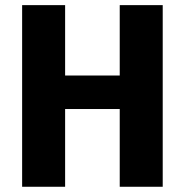

<svg xmlns="http://www.w3.org/2000/svg" viewBox="-20 -713 706 733"><path d="M601.2 0H437.1V-296.8H228.6V0H64.5V-693.4H228.6V-424.7H437.1V-693.4H601.2Z"/></svg>

Font: Fira Sans Variable
Style: Regular
Weight: 400
Designer: Carrois Corporate & Edenspiekermann AG
Foundry: Carrois Corporate GbR & Edenspiekermann AG
Version: Version 4.202